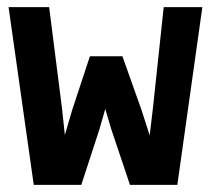

<svg xmlns="http://www.w3.org/2000/svg" viewBox="-20 -516 590 536"><path d="M475.1 0H342.8L290 -157.2L273.9 -211.9L257.8 -155.8L207 0H74.2L3.9 -496.1H117.2L152.8 -215.8L161.1 -139.2L181.2 -208L231 -358.9H321.8L375 -209L397.9 -138.2L407.2 -216.8L437 -496.1H544.9Z"/></svg>

Font: Code New Roman
Style: Bold
Weight: 700
Monospace: yes
Designer: Sam Radian
Foundry: Code New Roman
Version: Version 1.508 October 19, 2014